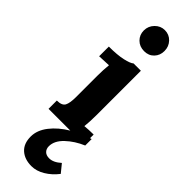

<svg xmlns="http://www.w3.org/2000/svg" viewBox="-319 -697 966 966"><g transform="rotate(45 163.5 -214.5)"><path d="M101 -618Q101 -649 123 -671.5Q145 -694 175 -694Q206 -694 227 -672Q248 -650 248 -618Q248 -587 228 -566Q208 -545 176 -545Q143 -545 122 -566Q101 -587 101 -618ZM184 265Q135 265 105.5 238.5Q76 212 76 162Q76 117 109 74.5Q142 32 196 0H41V-59Q77 -59 87 -78Q97 -97 97 -140V-291Q97 -334 101 -370L34 -367V-436Q94 -436 132 -444.5Q170 -453 182 -464H234V-146Q234 -103 230 -66Q260 -69 293 -69V-43L302 -46V0Q250 22 212.5 57.5Q175 93 175 132Q175 151 186.5 162.5Q198 174 219 174Q249 174 281 145L316 188Q289 223 254 244Q219 265 184 265Z"/></g></svg>

Font: Sumana
Style: Bold
Weight: 700
Designer: Cyreal, Alexei Vanyashin (Devanagari), Olga Karpushina (Latin)
Foundry: Cyreal
Version: Version 1.015;PS 001.015;hotconv 1.0.70;makeotf.lib2.5.58329